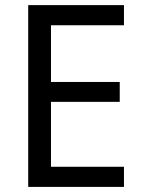

<svg xmlns="http://www.w3.org/2000/svg" viewBox="-20 -734 563 754"><path d="M466.8 -79.1H180.2V-334H450.2V-412.1H180.2V-634.8H466.8V-713.9H90.8V0H466.8Z"/></svg>

Font: Avrile Sans
Style: Regular
Weight: 400
Designer: Monotype Design Team, Google (font), Stefan Peev (BGR Cyrillic), Cristiano Sobral (main changes)
Foundry: The Avrile Sans Project Authors
Version: Version 3.110